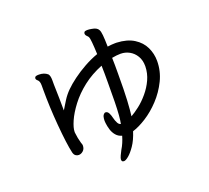

<svg xmlns="http://www.w3.org/2000/svg" viewBox="-137 -928 1275 1173"><g transform="rotate(-20 500.0 -341.0)"><path d="M623 -618Q653 -622 671 -622H682Q750 -619 793.5 -591.5Q837 -564 857 -522Q877 -480 877 -433Q877 -367 848 -307.5Q819 -248 774.5 -200.5Q730 -153 681 -122Q632 -91 592 -79Q575 -26 552 7.5Q529 41 509 57.5Q489 74 478 74Q474 74 467 71Q463 66 463 58.5Q463 51 470.5 34Q478 17 486 3Q507 -31 520 -76Q497 -82 482 -99.5Q467 -117 460 -140.5Q453 -164 451 -184L450 -198Q450 -212 453 -224Q456 -236 466 -243Q468 -245 473 -245Q486 -245 494 -229Q501 -215 505 -197Q509 -179 518 -162Q525 -149 537 -146Q546 -185 548 -287Q549 -335 549 -411V-471Q549 -497 548 -521Q477 -493 422 -450Q367 -407 329.5 -357.5Q292 -308 273.5 -265.5Q255 -223 255 -198V-193Q259 -155 269 -121Q274 -110 274 -103Q274 -81 260.5 -68.5Q247 -56 231 -56Q220 -56 211 -62.5Q202 -69 198 -84Q184 -144 173 -274Q163 -393 163 -501V-534Q163 -561 150 -571Q141 -578 141 -587Q141 -588 143 -593Q146 -601 169 -601Q203 -601 225 -582Q235 -570 235 -541Q235 -535 235 -512Q238 -417 238 -343Q253 -368 271.5 -397.5Q290 -427 315 -452Q340 -477 377 -504.5Q414 -532 458 -556.5Q502 -581 547 -597Q543 -696 536 -710Q534 -715 525.5 -723Q517 -731 517 -741Q517 -744 520 -750Q525 -756 539 -756Q553 -756 568 -753Q602 -748 611 -729Q617 -719 619.5 -693Q622 -667 623 -618ZM680 -550Q657 -550 625 -544Q626 -520 626 -496V-441Q626 -329 622.5 -267.5Q619 -206 614 -168Q639 -182 670 -206Q701 -230 730.5 -265Q760 -300 778.5 -340.5Q797 -381 798 -426V-428Q798 -466 781.5 -493.5Q765 -521 738.5 -535.5Q712 -550 682 -550Z"/></g></svg>

Font: Moon Stars Kai
Style: Bold
Weight: 700
Designer: GuiWonder
Version: Version 1.101